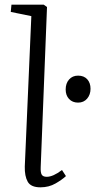

<svg xmlns="http://www.w3.org/2000/svg" viewBox="-20 -783 407 821"><path d="M114 -714 26 -732 29 -763H167L181 -753L154 -68Q153 -45 158.5 -36Q164 -27 180 -27Q207 -27 245 -56L262 -30Q246 -15 217.5 1.5Q189 18 153 18Q112 18 98.5 -6Q85 -30 86 -71ZM260.8 -400.4Q260.8 -426.5 275.3 -443Q289.9 -459.6 313.9 -459.6Q339 -459.6 353.1 -444Q367.1 -428.5 367.1 -403.4Q367.1 -378.3 352.6 -361.3Q338 -344.2 313.9 -344.2Q289.9 -344.2 275.3 -359.7Q260.8 -375.3 260.8 -400.4Z"/></svg>

Font: Literata 36pt Light
Style: Italic
Weight: 300
Italic angle: -2°
Designer: Latin by Veronika Burian and Jose Scaglione. Greek by Irene Vlachou. Cyrillic by Vera Evstafieva
Foundry: TypeTogether
Version: Version 3.002